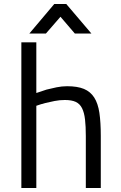

<svg xmlns="http://www.w3.org/2000/svg" viewBox="-20 -942 605 962"><path d="M87 0V-730H162V-476Q187 -485 213 -493Q236 -499 263 -504.5Q290 -510 316 -510Q368 -510 400.5 -496.5Q433 -483 452 -453.5Q471 -424 478 -376.5Q485 -329 485 -261V0H410V-260Q410 -309 406 -343.5Q402 -378 391 -400Q380 -422 359.5 -431.5Q339 -441 305 -441Q279 -441 253.5 -436Q228 -431 208 -426Q184 -420 162 -412V0ZM252 -922H312L438 -774H355L283 -858L210 -774H127Z"/></svg>

Font: TitilliumText22L 400 wt
Style: 400 wt
Weight: 400
Designer: Campivisivi
Foundry: Campivisivi
Version: 1.000